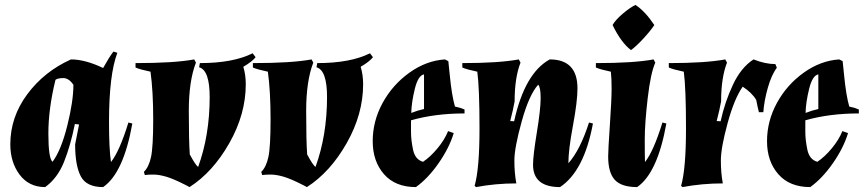

<svg xmlns="http://www.w3.org/2000/svg" viewBox="-20 -747 3518 782"><path d="M22 -159Q22 -270 91 -363Q160 -456 269 -505Q327 -505 400 -470Q425 -515 442 -537L458 -532Q424 -443 424 -250Q424 -141 432 -87Q467 -131 503 -248L519 -244Q483 -42 400 15Q332 15 309 -29Q286 -73 286 -159L302 -240L285 -242Q267 -153 240.5 -87Q214 -21 164 15Q98 15 60 -35.5Q22 -86 22 -159ZM206 -422Q177 -304 177 -203Q177 -102 194 -88Q229 -135 254 -235Q279 -335 279 -402Q260 -429 238 -429Q216 -429 206 -422Z M778 -492Q749 -417 749 -295.5Q749 -174 753 -118Q776 -75 787 -67Q834 -196 834 -352Q834 -461 791 -473L794 -490Q929 -490 1009 -530L1021 -514Q1007 -496 971 -475Q981 -442 981 -404Q981 -282 914 -164Q847 -46 752 15L737 7Q686 -19 656.5 -27.5Q627 -36 604.5 -36Q582 -36 570 -34L566 -47Q586 -66 595 -107Q604 -148 604 -261.5Q604 -375 593 -455Q550 -464 532 -472V-490Q690 -490 771 -505Z M1256 -492Q1227 -417 1227 -295.5Q1227 -174 1231 -118Q1254 -75 1265 -67Q1312 -196 1312 -352Q1312 -461 1269 -473L1272 -490Q1407 -490 1487 -530L1499 -514Q1485 -496 1449 -475Q1459 -442 1459 -404Q1459 -282 1392 -164Q1325 -46 1230 15L1215 7Q1164 -19 1134.5 -27.5Q1105 -36 1082.5 -36Q1060 -36 1048 -34L1044 -47Q1064 -66 1073 -107Q1082 -148 1082 -261.5Q1082 -375 1071 -455Q1028 -464 1010 -472V-490Q1168 -490 1249 -505Z M1654 -257Q1654 -244 1654 -210Q1654 -176 1662.5 -136.5Q1671 -97 1703 -88Q1733 -108 1762 -143Q1791 -178 1805 -213L1828 -205Q1810 -145 1766.5 -82.5Q1723 -20 1674 15Q1590 15 1544 -37.5Q1498 -90 1498 -172Q1498 -254 1538.5 -328Q1579 -402 1647.5 -451Q1716 -500 1792 -505L1806 -498Q1808 -483 1812 -440Q1820 -358 1833 -313Q1854 -309 1872 -301V-285Q1752 -285 1654 -257ZM1707 -303V-444Q1683 -440 1669.5 -385Q1656 -330 1655 -287Q1680 -297 1707 -303Z M2332 -387Q2332 -334 2313.5 -235Q2295 -136 2295 -82Q2343 -136 2379 -248L2395 -244Q2359 -50 2261 15Q2151 15 2151 -76Q2151 -113 2166.5 -207.5Q2182 -302 2182 -347Q2182 -392 2172 -402Q2135 -361 2105 -253Q2075 -145 2075 -93.5Q2075 -42 2083 0Q1998 0 1919 15L1913 10Q1933 -59 1933 -224Q1933 -389 1924 -455Q1881 -464 1863 -472V-490Q2012 -490 2093 -505L2100 -492Q2076 -430 2076 -334Q2070 -300 2058 -254L2074 -253Q2117 -449 2219 -505Q2332 -505 2332 -387Z M2407 -490Q2561 -490 2642 -505L2649 -492Q2630 -450 2618 -347Q2606 -244 2606 -178Q2606 -112 2607 -87Q2642 -131 2678 -248L2694 -244Q2658 -42 2575 15Q2511 15 2484 -14.5Q2457 -44 2457 -110Q2457 -136 2464 -238.5Q2471 -341 2471 -385.5Q2471 -430 2468 -455Q2425 -464 2407 -472ZM2645 -645Q2630 -622 2600.5 -590Q2571 -558 2550 -543Q2510 -573 2475 -645Q2486 -665 2515 -690Q2544 -715 2568 -727Q2607 -702 2645 -645Z M2924 0Q2839 0 2760 15L2754 10Q2774 -59 2774 -224Q2774 -389 2765 -455Q2722 -464 2704 -472V-490Q2853 -490 2934 -505L2941 -492Q2917 -430 2917 -334Q2911 -300 2899 -254L2915 -253Q2932 -331 2965 -401.5Q2998 -472 3049 -505Q3097 -486 3138 -486L3144 -471Q3122 -442 3107 -388.5Q3092 -335 3089 -290H3071Q3066 -309 3060 -340Q3043 -369 3005 -394Q2971 -346 2943.5 -245.5Q2916 -145 2916 -93.5Q2916 -42 2924 0Z M3260 -257Q3260 -244 3260 -210Q3260 -176 3268.5 -136.5Q3277 -97 3309 -88Q3339 -108 3368 -143Q3397 -178 3411 -213L3434 -205Q3416 -145 3372.5 -82.5Q3329 -20 3280 15Q3196 15 3150 -37.5Q3104 -90 3104 -172Q3104 -254 3144.5 -328Q3185 -402 3253.5 -451Q3322 -500 3398 -505L3412 -498Q3414 -483 3418 -440Q3426 -358 3439 -313Q3460 -309 3478 -301V-285Q3358 -285 3260 -257ZM3313 -303V-444Q3289 -440 3275.5 -385Q3262 -330 3261 -287Q3286 -297 3313 -303Z"/></svg>

Font: Almendra
Style: Bold Italic
Weight: 700
Italic angle: -12°
Designer: Ana Sanfelippo
Foundry: Ana Sanfelippo
Version: Version 1.004